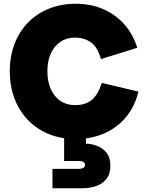

<svg xmlns="http://www.w3.org/2000/svg" viewBox="-20 -732 788 1021"><path d="M437 32Q464 32 494.5 43Q525 54 546 79.5Q567 105 567 150Q567 194 545 220.5Q523 247 489.5 258Q456 269 422 269H259V166H399Q415 166 423.5 160.5Q432 155 432 145Q432 134 423.5 129Q415 124 399 124H321V-7H437ZM382 7Q302 7 237.5 -20Q173 -47 127 -95.5Q81 -144 56.5 -209.5Q32 -275 32 -353Q32 -433 57.5 -499Q83 -565 129.5 -612.5Q176 -660 240.5 -686Q305 -712 382 -712Q464 -712 530 -683Q596 -654 642 -601.5Q688 -549 710 -478L517 -418Q498 -484 462 -508Q426 -532 379 -532Q334 -532 301 -509.5Q268 -487 250 -447Q232 -407 232 -353Q232 -299 250 -258.5Q268 -218 301 -195.5Q334 -173 379 -173Q435 -173 468.5 -201Q502 -229 521 -291L716 -245Q698 -168 651.5 -111Q605 -54 536.5 -23.5Q468 7 382 7Z"/></svg>

Font: Parkinsans ExtraBold
Style: Regular
Weight: 800
Designer: Red Stone, Indian Type Foundry
Foundry: Indian Type Foundry
Version: Version 1.000